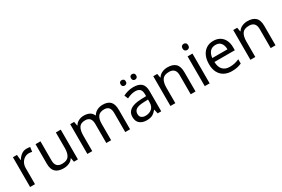

<svg xmlns="http://www.w3.org/2000/svg" viewBox="93 -1861 4399 2994"><g transform="rotate(-30 2292.5 -363.5)"><path d="M335 -546Q350 -546 367.5 -544.5Q385 -543 398 -540L387 -459Q374 -462 358.5 -464Q343 -466 329 -466Q288 -466 252 -443.5Q216 -421 194.5 -380.5Q173 -340 173 -286V0H85V-536H157L167 -438H171Q197 -482 238 -514Q279 -546 335 -546Z M946 -536V0H874L861 -71H857Q831 -29 785 -9.5Q739 10 687 10Q590 10 541 -36.5Q492 -83 492 -185V-536H581V-191Q581 -63 700 -63Q789 -63 823.5 -113Q858 -163 858 -257V-536Z M1704 -546Q1795 -546 1840 -499.5Q1885 -453 1885 -349V0H1798V-345Q1798 -472 1689 -472Q1611 -472 1577.5 -427Q1544 -382 1544 -296V0H1457V-345Q1457 -472 1347 -472Q1266 -472 1235 -422Q1204 -372 1204 -278V0H1116V-536H1187L1200 -463H1205Q1230 -505 1272.5 -525.5Q1315 -546 1363 -546Q1489 -546 1527 -456H1532Q1559 -502 1605.5 -524Q1652 -546 1704 -546Z M2254 -545Q2352 -545 2399 -502Q2446 -459 2446 -365V0H2382L2365 -76H2361Q2326 -32 2287.5 -11Q2249 10 2181 10Q2108 10 2060 -28.5Q2012 -67 2012 -149Q2012 -229 2075 -272.5Q2138 -316 2269 -320L2360 -323V-355Q2360 -422 2331 -448Q2302 -474 2249 -474Q2207 -474 2169 -461.5Q2131 -449 2098 -433L2071 -499Q2106 -518 2154 -531.5Q2202 -545 2254 -545ZM2280 -259Q2180 -255 2141.5 -227Q2103 -199 2103 -148Q2103 -103 2130.5 -82Q2158 -61 2201 -61Q2269 -61 2314 -98.5Q2359 -136 2359 -214V-262ZM2107 -681Q2107 -707 2121 -718.5Q2135 -730 2154 -730Q2173 -730 2187 -718.5Q2201 -707 2201 -681Q2201 -656 2187 -643.5Q2173 -631 2154 -631Q2135 -631 2121 -643.5Q2107 -656 2107 -681ZM2295 -681Q2295 -707 2308.5 -718.5Q2322 -730 2341 -730Q2360 -730 2374 -718.5Q2388 -707 2388 -681Q2388 -656 2374 -643.5Q2360 -631 2341 -631Q2322 -631 2308.5 -643.5Q2295 -656 2295 -681Z M2870 -546Q2966 -546 3015 -499.5Q3064 -453 3064 -349V0H2977V-343Q2977 -472 2857 -472Q2768 -472 2734 -422Q2700 -372 2700 -278V0H2612V-536H2683L2696 -463H2701Q2727 -505 2773 -525.5Q2819 -546 2870 -546Z M3275 -737Q3295 -737 3310.5 -723.5Q3326 -710 3326 -681Q3326 -653 3310.5 -639Q3295 -625 3275 -625Q3253 -625 3238 -639Q3223 -653 3223 -681Q3223 -710 3238 -723.5Q3253 -737 3275 -737ZM3318 -536V0H3230V-536Z M3695 -546Q3764 -546 3813.5 -516Q3863 -486 3889.5 -431.5Q3916 -377 3916 -304V-251H3549Q3551 -160 3595.5 -112.5Q3640 -65 3720 -65Q3771 -65 3810.5 -74.5Q3850 -84 3892 -102V-25Q3851 -7 3811 1.5Q3771 10 3716 10Q3640 10 3581.5 -21Q3523 -52 3490.5 -113.5Q3458 -175 3458 -264Q3458 -352 3487.5 -415Q3517 -478 3570.5 -512Q3624 -546 3695 -546ZM3694 -474Q3631 -474 3594.5 -433.5Q3558 -393 3551 -321H3824Q3823 -389 3792 -431.5Q3761 -474 3694 -474Z M4310 -546Q4406 -546 4455 -499.5Q4504 -453 4504 -349V0H4417V-343Q4417 -472 4297 -472Q4208 -472 4174 -422Q4140 -372 4140 -278V0H4052V-536H4123L4136 -463H4141Q4167 -505 4213 -525.5Q4259 -546 4310 -546Z"/></g></svg>

Font: Noto Sans
Style: Regular
Weight: 400
Designer: Monotype Design Team
Foundry: Monotype Imaging Inc.
Version: Version 2.007